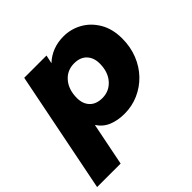

<svg xmlns="http://www.w3.org/2000/svg" viewBox="-217 -727 1097 1097"><g transform="rotate(-45 331.5 -178.5)"><path d="M376 9Q321 9 278.5 -8.5Q236 -26 210 -66L158 194H-32L115 -542H295L284 -491Q348 -551 441 -551Q500 -551 552 -522.5Q604 -494 637 -438.5Q670 -383 670 -305Q670 -237 647 -179.5Q624 -122 583.5 -80Q543 -38 489.5 -14.5Q436 9 376 9ZM349 -144Q405 -144 441.5 -185.5Q478 -227 478 -295Q478 -342 451 -370.5Q424 -399 375 -399Q318 -399 282 -357Q246 -315 246 -247Q246 -200 273 -172Q300 -144 349 -144Z"/></g></svg>

Font: Montserrat ExtraBold
Style: Italic
Weight: 800
Italic angle: -11.3°
Designer: Julieta Ulanovsky
Foundry: Julieta Ulanovsky
Version: Version 9.000; ttfautohint (v1.8.4.7-5d5b)